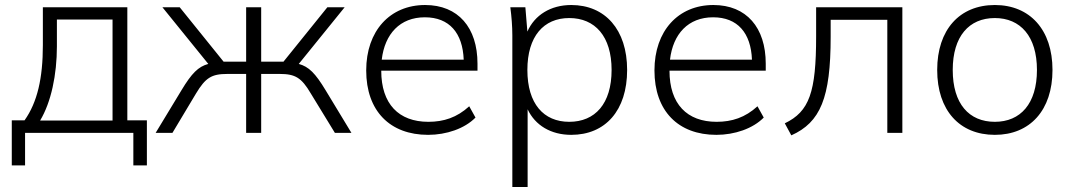

<svg xmlns="http://www.w3.org/2000/svg" viewBox="-20 -530 4274 766"><path d="M27 130H80V0H512V130H566V-50H488V-501H151V-350C151 -218 129 -122 78 -50H27ZM140 -49C184 -122 207 -232 207 -345V-452H429V-49Z M704 -170 601 0H668L762 -157C800 -220 824 -235 887 -235H962V0H1022V-235H1096C1158 -235 1183 -220 1220 -157L1316 0H1382L1279 -170C1238 -238 1212 -264 1172 -275L1355 -501H1286L1111 -284H1022V-501H962V-284H872L697 -501H628L811 -275C771 -264 745 -238 704 -170Z M1688 8C1761 8 1834 -17 1877 -61L1852 -106C1803 -61 1750 -44 1689 -44C1571 -44 1501 -115 1501 -248H1885V-276C1885 -420 1808 -510 1676 -510C1536 -510 1441 -407 1441 -249C1441 -87 1536 8 1688 8ZM1503 -292C1515 -395 1576 -461 1675 -461C1773 -461 1826 -398 1830 -292Z M2024 -389V216H2085V-94C2115 -30 2178 8 2259 8C2395 8 2482 -89 2482 -251C2482 -412 2394 -510 2259 -510C2177 -510 2113 -470 2084 -404L2076 -501H2016C2021 -463 2024 -425 2024 -389ZM2251 -44C2149 -44 2084 -116 2084 -251C2084 -385 2149 -458 2251 -458C2354 -458 2420 -385 2420 -251C2420 -116 2354 -44 2251 -44Z M2838 8C2911 8 2984 -17 3027 -61L3002 -106C2953 -61 2900 -44 2839 -44C2721 -44 2651 -115 2651 -248H3035V-276C3035 -420 2958 -510 2826 -510C2686 -510 2591 -407 2591 -249C2591 -87 2686 8 2838 8ZM2653 -292C2665 -395 2726 -461 2825 -461C2923 -461 2976 -398 2980 -292Z M3111 -38 3137 10C3253 -42 3294 -139 3294 -383V-451H3520V0H3580V-501H3236V-385C3236 -162 3209 -85 3111 -38Z M3949 8C4089 8 4179 -90 4179 -251C4179 -411 4089 -510 3949 -510C3808 -510 3719 -411 3719 -251C3719 -90 3808 8 3949 8ZM3949 -44C3846 -44 3781 -116 3781 -251C3781 -385 3846 -458 3949 -458C4051 -458 4117 -385 4117 -251C4117 -116 4051 -44 3949 -44Z"/></svg>

Font: Poppy and Pepper Light
Style: Regular
Weight: 300
Designer: Thy Ha
Foundry: Thy Ha
Version: Version 0.001;Glyphs 3.2 (3227)